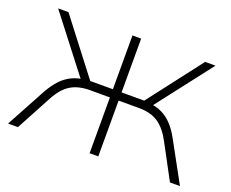

<svg xmlns="http://www.w3.org/2000/svg" viewBox="-114 -892 1298 1080"><g transform="rotate(20 535.0 -352.5)"><path d="M21 0 151 -240Q176 -284 204.5 -314Q233 -344 268.5 -360.5Q304 -377 347 -380L330 -361L64 -705H126L385 -368L362 -383H509V-705H561V-383H709L685 -368L944 -705H1006L740 -361L724 -380Q768 -377 803 -360.5Q838 -344 866 -314.5Q894 -285 918 -241L1050 0H990L878 -209Q844 -273 799 -303.5Q754 -334 682 -334H561V0H509V-334H389Q320 -334 274 -305.5Q228 -277 192 -209L80 0Z"/></g></svg>

Font: Nunito Sans 7pt SemiExpanded ExtraLight
Style: Regular
Weight: 250
Width: 6
Designer: Vernon Adams
Foundry: Vernon Adams
Version: Version 3.101;gftools[0.9.27]